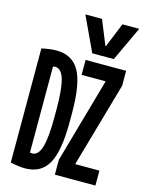

<svg xmlns="http://www.w3.org/2000/svg" viewBox="-145 -1085 890 1180"><g transform="rotate(15 300.0 -495.0)"><path d="M133 10Q93 10 40 -2V-728Q93 -740 133 -740Q235 -740 280 -659.5Q325 -579 325 -395V-335Q325 -152 280 -71Q235 10 133 10ZM321 0V-95L473 -631V-635H321V-730H579V-635L426 -99V-95H579V0ZM138 -92Q145 -90 152 -90Q191 -90 209 -150Q227 -210 227 -343V-388Q227 -521 209 -581Q191 -641 152 -641Q145 -641 138 -639ZM350 -780 247 -1000H353L416 -845H420L483 -1000H590L487 -780Z"/></g></svg>

Font: M PLUS Code Latin 60 Medium
Style: Regular
Weight: 500
Width: 7
Monospace: yes
Designer: Coji Morishita
Foundry: UNDERFOREST DESIGN
Version: Version 1.005; ttfautohint (v1.8.3)